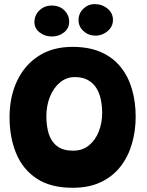

<svg xmlns="http://www.w3.org/2000/svg" viewBox="-20 -888 717 934"><path d="M333 25.5Q226 25.5 158.2 -19.5Q90.5 -64.5 58.5 -142.2Q26.5 -220 26.5 -318Q26.5 -417 63 -494.2Q99.5 -571.5 167.8 -615.8Q236 -660 333 -660Q413.5 -660 471.5 -634.2Q529.5 -608.5 566.8 -562.2Q604 -516 622 -454Q640 -392 640 -320Q640 -252.5 622.2 -190.2Q604.5 -128 567.5 -79.5Q530.5 -31 472.2 -2.8Q414 25.5 333 25.5ZM335.5 -155Q381.5 -155 413 -181Q444.5 -207 460.8 -249Q477 -291 477 -338.5Q477 -373.5 470.2 -405Q463.5 -436.5 448 -460.8Q432.5 -485 407 -499Q381.5 -513 344 -513Q303.5 -513 272.2 -487.2Q241 -461.5 223.2 -418Q205.5 -374.5 205.5 -322Q205.5 -274 217.5 -236.2Q229.5 -198.5 258.2 -176.8Q287 -155 335.5 -155ZM232 -710.5Q199 -710.5 173.2 -730Q147.5 -749.5 147.5 -780.5Q147.5 -814.5 172 -837.8Q196.5 -861 231.5 -861Q269.5 -861 293 -837.8Q316.5 -814.5 316.5 -781.5Q316.5 -750.5 291.5 -730.5Q266.5 -710.5 232 -710.5ZM444.5 -714.5Q411 -714.5 386.5 -736.5Q362 -758.5 362 -790.5Q362 -822.5 385.2 -845.2Q408.5 -868 440.5 -868Q476.5 -868 503 -846.2Q529.5 -824.5 529.5 -791Q529.5 -768 516.8 -750.8Q504 -733.5 484.5 -724Q465 -714.5 444.5 -714.5Z"/></svg>

Font: Grandstander Thin ExtraBold
Style: Regular
Weight: 800
Version: Version 1.200